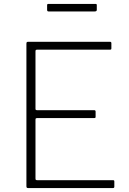

<svg xmlns="http://www.w3.org/2000/svg" viewBox="-20 -954 652 974"><path d="M123 -742H538Q545 -742 545 -735V-709Q545 -705 543.5 -703.5Q542 -702 537 -702H169Q164 -702 162 -700.5Q160 -699 160 -693V-402Q160 -398 162 -396.5Q164 -395 169 -395H458Q465 -395 465 -388V-362Q465 -358 463.5 -356.5Q462 -355 457 -355H169Q164 -355 162 -353.5Q160 -352 160 -346V-49Q160 -43 162 -41.5Q164 -40 169 -40H552Q557 -40 558.5 -38.5Q560 -37 560 -33V-7Q560 0 553 0H123Q118 0 116 -2Q114 -4 114 -10V-732Q114 -738 116 -740Q118 -742 123 -742ZM471 -904Q471 -896 461 -896H226Q219 -896 219 -904V-927Q219 -934 224 -934H466Q471 -934 471 -928Z"/></svg>

Font: Libre Franklin Thin
Style: Regular
Weight: 250
Designer: Pablo Impallari, Rodrigo Fuenzalida
Foundry: Impallari Type
Version: Version 1.002; ttfautohint (v1.5)